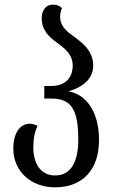

<svg xmlns="http://www.w3.org/2000/svg" viewBox="-20 -792 487 824"><path d="M216 12C335 12 405 -64 405 -191C405 -317 346 -387 277 -399V-401C346 -422 380 -461 380 -510C380 -577 330 -611 288 -642C260 -662 238 -685 238 -719C238 -732 240 -744 246 -757C237 -766 226 -772 207 -772C172 -772 159 -741 159 -715C159 -662 190 -634 224 -609C260 -583 292 -558 292 -510C292 -461 263 -423 200 -423H170V-369H202C287 -369 316 -319 316 -194C316 -96 284 -39 216 -39C155 -39 123 -90 123 -158C123 -198 129 -225 141 -252C128 -258 119 -261 108 -261C63 -261 37 -216 37 -155C37 -56 114 12 216 12Z"/></svg>

Font: Noto Serif Georgian ExtraCondensed
Style: Regular
Weight: 400
Width: 2
Designer: Monotype Design Team, Akaki Razmadze
Foundry: Google LLC
Version: Version 2.003